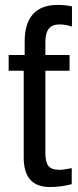

<svg xmlns="http://www.w3.org/2000/svg" viewBox="-20 -751 318 779"><path d="M271 -68.8V-3.9Q228 7.8 182.1 7.8Q76.2 7.8 76.2 -111.8V-463.9H15.1V-527.8H80.1V-582Q80.1 -656.2 113.8 -693.6Q147.5 -731 212.9 -731Q246.1 -731 272 -725.1V-643.1Q245.1 -651.9 222.2 -651.9Q191.9 -651.9 178 -634.5Q164.1 -617.2 164.1 -580.1V-527.8H262.2V-463.9H164.1V-130.9Q164.1 -92.8 176.8 -77.4Q189.5 -62 220.2 -62Q238.8 -62 271 -68.8Z"/></svg>

Font: Libra Sans Modern
Style: Regular
Weight: 400
Foundry: Stefan Peev, Context Ltd
Version: Version 1.000